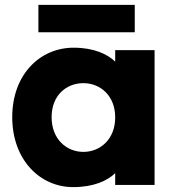

<svg xmlns="http://www.w3.org/2000/svg" viewBox="-20 -756 716 785"><path d="M279 9C363 9 419 -17 451 -48V0H612V-551H451V-504C420 -534 365 -561 281 -561C143 -561 30 -451 30 -277C30 -103 143 9 279 9ZM137 -624H531V-736H137ZM191 -277C191 -367 252 -416 321 -416C389 -416 451 -366 451 -276C451 -186 389 -135 321 -135C252 -135 191 -187 191 -277Z"/></svg>

Font: Malmofest
Style: Bold
Weight: 700
Designer: Jonny Pinhorn (Poppins), Kolossal
Version: Version 1.004;Glyphs 3.1.2 (3151)